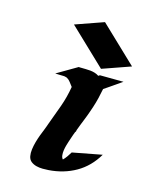

<svg xmlns="http://www.w3.org/2000/svg" viewBox="-137 -799 690 876"><g transform="rotate(20 208.0 -361.0)"><path d="M391.1 -496.6 314.9 -433.6Q312.5 -410.2 309.1 -387.5Q305.7 -364.7 300.3 -341.8Q296.9 -327.6 294.2 -316.9Q291.5 -306.2 288.6 -295.7Q285.6 -285.2 282.2 -273.9Q278.8 -262.7 274.4 -248L265.6 -216.8Q265.1 -214.4 265.1 -210.9Q265.1 -207.5 263.2 -207.5L261.7 -203.6Q259.3 -197.3 258.1 -190.7Q256.8 -184.1 254.9 -177.7L249 -153.3Q247.1 -145.5 244.9 -133.8Q242.7 -122.1 241.9 -109.6Q241.2 -97.2 243.4 -86.2Q245.6 -75.2 252.4 -68.8Q260.7 -78.6 267.3 -90.1Q273.9 -101.6 279.3 -112.8L416 -151.4Q385.3 -86.9 331.5 -49.6Q277.8 -12.2 207 -1Q195.3 1 179.7 2.2Q164.1 3.4 149.4 1Q134.8 -1.5 123.3 -9Q111.8 -16.6 107.4 -32.2Q103.5 -46.4 104.2 -64.2Q105 -82 108.4 -100.3Q111.8 -118.7 116.7 -136.2Q121.6 -153.8 126 -167.5Q128.9 -175.8 130.9 -184.6Q132.8 -193.4 135.3 -201.7Q148.9 -250 161.1 -296.9Q173.3 -343.8 177.2 -393.6Q168.9 -402.3 160.9 -411.6Q152.8 -420.9 142.1 -425.8Q138.7 -426.8 135.5 -427.2Q132.3 -427.7 128.4 -428.2Q117.7 -427.7 106.9 -426.8Q96.2 -425.8 85.4 -425.8L176.3 -490.2Q179.2 -490.2 182.1 -490.2Q185.1 -490.2 188 -490.7Q198.2 -491.2 209.5 -492.2Q220.7 -493.2 231.7 -492.9Q242.7 -492.7 253.2 -490.5Q263.7 -488.3 273.4 -482.9Q275.4 -483.9 276.9 -485.4Q278.3 -486.8 279.8 -487.8ZM218.8 -723.6 403.8 -575.7 274.4 -517.1 89.4 -665Z"/></g></svg>

Font: Autopia Bold Italic
Style: Bold Italic
Weight: 700
Italic angle: -104°
Designer: Antoine Gelgon
Foundry: Antoine Gelgon
Version: V.1.0